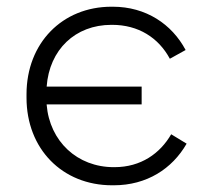

<svg xmlns="http://www.w3.org/2000/svg" viewBox="-20 -546 618 572"><path d="M314 6H319C417 6 493 -43 536 -118L490 -146C457 -89 400 -48 321 -48H319C210 -48 128 -125 119 -234V-235H402V-288H119C127 -398 204 -472 312 -472H314C392 -472 452 -434 486 -371L533 -397C492 -474 415 -526 316 -526H312C166 -526 59 -418 59 -265V-255C59 -102 166 6 314 6Z"/></svg>

Font: Fixel Display Light
Style: Regular
Weight: 300
Designer: AlfaBravo + MacPaw
Foundry: Kyrylo Tkachov, Marchela Mozhyna, Serhii Makarenko, Maria Weinstein, Zakhar Kryvoshyya
Version: Version 1.211